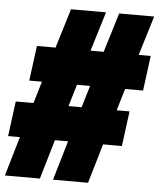

<svg xmlns="http://www.w3.org/2000/svg" viewBox="-60 -827 724 874"><g transform="rotate(5 301.5 -390.0)"><path d="M375 0H215L268 -180H208L155 0H-5L48 -180H-6L15 -340H96L126 -440H68L89 -600H174L229 -780H389L334 -600H394L449 -780H609L554 -600H609L588 -440H506L476 -340H535L514 -180H428ZM316 -340 346 -440H286L256 -340Z"/></g></svg>

Font: Tanohe Sans ExtraBold
Style: Italic
Weight: 800
Designer: Village Type and Design LLC & Cristiano Sobral
Foundry: Cooper Hewitt Smithsonian Design Museum
Version: Version 1.00;September 29, 2021;FontCreator 13.0.0.2655 64-b